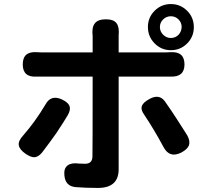

<svg xmlns="http://www.w3.org/2000/svg" viewBox="-20 -874 996 945"><path d="M462 51Q401 51 353 47Q302 43 297 -10Q293 -45 313 -60Q332 -74 368 -69Q380 -68 399 -68Q434 -68 435 -103Q436 -139 436 -496V-497H187Q175 -497 162 -497Q92 -492 92 -557Q92 -623 163 -617Q171 -616 187 -616H311H436V-694Q436 -695 436 -696Q431 -739 446 -758Q461 -779 501 -779Q540 -779 554 -759Q568 -740 564 -699Q564 -697 564 -694V-616H792Q808 -616 818 -617Q888 -622 888 -557Q888 -494 819 -497Q806 -497 793 -497H564V-41Q564 51 462 51ZM785 -150Q737 -239 690 -309Q671 -335 679 -354Q685 -370 716 -387Q763 -413 791 -376Q822 -332 851 -287Q863 -269 885 -234Q896 -216 902 -207Q917 -179 910 -159Q903 -140 874 -124Q815 -93 785 -150ZM106 -117Q76 -138 72.5 -159Q69 -180 93 -206Q154 -276 204 -360Q231 -410 286 -384Q315 -370 322 -352.5Q329 -335 314 -308Q298 -280 258 -220Q253 -213 251 -210Q228 -177 186 -122Q168 -101 149 -100Q131 -100 106 -117ZM821 -627Q774 -627 741 -660.5Q708 -694 708 -741Q708 -788 741 -821Q774 -854 821 -854Q868 -854 901 -821Q934 -788 934 -740.5Q934 -693 901 -660Q868 -627 821 -627ZM821 -687Q843 -687 859 -703Q874 -720 874 -741.5Q874 -763 858.5 -778.5Q843 -794 821 -794Q799 -794 783 -778.5Q767 -763 767 -741Q767 -719 783 -703Q799 -687 821 -687Z"/></svg>

Font: GenSenRounded TW B
Style: Regular
Weight: 700
Version: Version 1.501;PS 1;hotconv 16.6.51;makeotf.lib2.5.65220